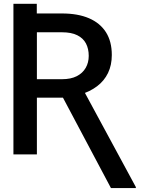

<svg xmlns="http://www.w3.org/2000/svg" viewBox="-20 -797 770 991"><path d="M49.3 -678.7V-777.3H169.9V-678.7ZM49.3 -727.5H299.8Q381.8 -727.5 439.2 -702.9Q496.6 -678.2 526.9 -630.6Q557.1 -583 557.1 -513.2Q557.1 -460.9 537.6 -420.4Q518.1 -379.9 481.4 -352.1Q444.8 -324.2 394 -309.1L359.4 -293H136.7V-388.2H299.8Q345.7 -388.2 376.2 -403.8Q406.7 -419.4 422.4 -446.8Q438 -474.1 438 -508.3Q438 -545.4 423.6 -572.8Q409.2 -600.1 378.7 -615.2Q348.1 -630.4 299.8 -630.4H170.4V0H49.3ZM552.7 173.8 289.6 -321.8H416L681.2 168.5V173.8Z"/></svg>

Font: Inter 18pt Medium
Style: Regular
Weight: 500
Designer: Rasmus Andersson
Foundry: rsms
Version: Version 4.001;git-66647c0bb